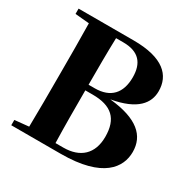

<svg xmlns="http://www.w3.org/2000/svg" viewBox="-165 -906 1058 1065"><g transform="rotate(30 363.5 -373.5)"><path d="M41 -713 131 -705C133 -603 133 -502 133 -400V-364C133 -256 133 -148 131 -43L41 -34V0H358C628 0 699 -110 699 -208C699 -312 626 -381 445 -399C605 -427 655 -496 655 -572C655 -673 585 -747 393 -747H41ZM300 -373H347C468 -373 525 -321 525 -205C525 -95 460 -37 353 -37H303C300 -144 300 -254 300 -373ZM303 -709H349C450 -709 492 -657 492 -567C492 -466 441 -409 339 -409H300C300 -512 300 -611 303 -709Z"/></g></svg>

Font: Source Han Serif KR Heavy
Style: Regular
Weight: 900
Designer: Ryoko NISHIZUKA 西塚涼子 (kana & ideographs); Frank Grießhammer (Latin, Greek & Cyrillic); Wenlong ZHANG 张文龙 (bopomofo); San
Foundry: Adobe
Version: Version 2.001;hotconv 1.1.0;makeotfexe 2.6.0